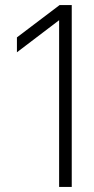

<svg xmlns="http://www.w3.org/2000/svg" viewBox="-20 -740 371 760"><path d="M214 0H264V-720H216L47 -592V-533L214 -660Z"/></svg>

Font: Aspekta 200
Style: Regular
Weight: 200
Designer: Ivo Dolenc
Version: Version 2.000